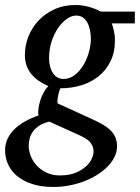

<svg xmlns="http://www.w3.org/2000/svg" viewBox="-51 -514 556 763"><path d="M320.8 87.9Q320.8 69.8 310.1 54.7Q299.3 39.6 270 25.9L145 -30.8Q121.1 -24.9 105.2 -14.6Q89.4 -4.4 80.1 8.5Q70.8 21.5 66.9 36.1Q63 50.8 63 65.9Q63 83 70.3 103.5Q77.6 124 93 141.6Q108.4 159.2 131.8 171.1Q155.3 183.1 187 183.1Q223.1 183.1 248.5 172.9Q273.9 162.6 290 147.9Q306.2 133.3 313.5 116.9Q320.8 100.6 320.8 87.9ZM310.1 -358.9Q310.1 -377.4 306.6 -394.3Q303.2 -411.1 296.1 -424.1Q289.1 -437 278.1 -444.6Q267.1 -452.1 252 -452.1Q233.9 -452.1 214.8 -439Q195.8 -425.8 179.9 -402.8Q164.1 -379.9 154.1 -349.1Q144 -318.4 144 -283.2Q144 -265.1 147.9 -249.8Q151.9 -234.4 159.4 -223.4Q167 -212.4 177.5 -206.3Q188 -200.2 201.2 -200.2Q226.1 -200.2 246.3 -216.1Q266.6 -231.9 280.8 -255.9Q294.9 -279.8 302.5 -307.6Q310.1 -335.4 310.1 -358.9ZM393.1 -420.9Q397.5 -409.7 401.6 -392.1Q405.8 -374.5 405.8 -354Q405.8 -306.2 388.2 -270.5Q370.6 -234.9 340.8 -210.9Q311 -187 271.7 -175Q232.4 -163.1 189 -163.1Q185.5 -155.8 183.1 -147Q180.7 -138.2 179.2 -129.6Q177.7 -121.1 177.2 -114Q176.8 -106.9 178.2 -103L312 -42Q335 -31.7 353.8 -21.2Q372.6 -10.7 386 1.7Q399.4 14.2 406.7 30Q414.1 45.9 414.1 67.9Q414.1 89.4 404.1 109.6Q394 129.9 376.7 147.7Q359.4 165.5 335.2 180.7Q311 195.8 283 206.5Q254.9 217.3 223.9 223.1Q192.9 229 161.1 229Q111.8 229 75.7 216.8Q39.6 204.6 15.9 184.6Q-7.8 164.6 -19.3 138.2Q-30.8 111.8 -30.8 83Q-30.8 57.6 -20.3 36.1Q-9.8 14.6 8.3 -2.4Q26.4 -19.5 50.5 -32.7Q74.7 -45.9 102.1 -55.2Q99.6 -66.9 101.8 -82.8Q104 -98.6 109.1 -115Q114.3 -131.3 122.6 -146.5Q130.9 -161.6 141.1 -171.9Q121.1 -180.7 104 -192.1Q86.9 -203.6 74.5 -218.5Q62 -233.4 54.9 -252.7Q47.9 -272 47.9 -295.9Q47.9 -332.5 61.5 -367.9Q75.2 -403.3 101.3 -431.4Q127.4 -459.5 164.8 -476.8Q202.1 -494.1 250 -494.1Q268.1 -494.1 283.9 -491Q299.8 -487.8 312.7 -483.6Q325.7 -479.5 335.2 -475.1Q344.7 -470.7 349.1 -467.8H484.9V-420.9Z"/></svg>

Font: Charis SIL Phon
Style: Italic
Weight: 400
Italic angle: -11°
Foundry: SIL International
Version: Version 5.000